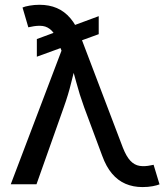

<svg xmlns="http://www.w3.org/2000/svg" viewBox="-20 -759 688 791"><path d="M131.8 -525.4V-598.1L386.7 -692.4V-618.2ZM24.4 0 233.4 -550.3 223.1 -577.6Q210 -615.2 193.6 -632.1Q177.2 -648.9 156 -651.9Q134.8 -654.8 106.4 -648.4L96.7 -646.5L72.8 -728Q82 -732.4 101.8 -735.8Q121.6 -739.3 142.6 -739.3Q182.6 -739.3 214.1 -725.8Q245.6 -712.4 270 -683.8Q294.4 -655.3 311.5 -609.9L486.3 -150.4Q500.5 -114.3 517.1 -96.7Q533.7 -79.1 554.9 -75.7Q576.2 -72.3 602.5 -78.1L612.8 -80.1L637.2 0.5Q627.9 4.4 609.1 8.1Q590.3 11.7 566.9 11.7Q528.8 11.7 497.3 -1.7Q465.8 -15.1 441.7 -43.5Q417.5 -71.8 400.9 -117.7L326.7 -316.9Q307.6 -369.6 294.7 -418.5Q281.7 -467.3 267.1 -518.1H299.8Q285.6 -469.2 273.4 -418.7Q261.2 -368.2 242.7 -316.9L130.4 0Z"/></svg>

Font: Inter Cardless
Style: Regular
Weight: 400
Designer: Rasmus Andersson
Foundry: rsms
Version: Version 4.001;git-9221beed3